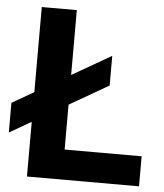

<svg xmlns="http://www.w3.org/2000/svg" viewBox="-52 -774 702 821"><g transform="rotate(5 298.5 -364.0)"><path d="M94.2 0V-727.5H244.6V-128.9H575.2V0ZM0.5 -180.7V-308.1L412.6 -545.9V-418.5Z"/></g></svg>

Font: Inter Display
Style: Bold
Weight: 700
Designer: Rasmus Andersson
Foundry: rsms
Version: Version 4.001;git-9221beed3